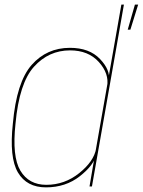

<svg xmlns="http://www.w3.org/2000/svg" viewBox="-20 -805 616 829"><path d="M531.5 -677H543L576.5 -785H562.5ZM366.5 0H377L515 -785H504L383.5 -100ZM178.5 4Q263.5 4 324.8 -44.2Q386 -92.5 394 -135.5L395 -163Q385 -108 322 -57.5Q259 -7 180 -7Q104.5 -7 68 -68Q31.5 -129 47 -271.5Q63 -446.5 126.8 -517Q190.5 -587.5 282.5 -587.5Q361.5 -587.5 406.8 -537.2Q452 -487 442.5 -432L449.5 -459Q457.5 -502 411.8 -550.2Q366 -598.5 282 -598.5Q182 -598.5 116.8 -524.8Q51.5 -451 35.5 -271.5Q19.5 -124.5 57.5 -60.2Q95.5 4 178.5 4Z"/></svg>

Font: Anybody UltraCondensed Thin Thin
Style: Italic
Weight: 250
Italic angle: -10°
Version: Version 1.111